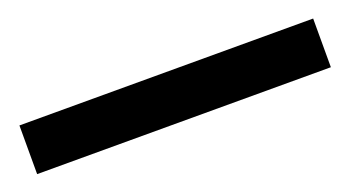

<svg xmlns="http://www.w3.org/2000/svg" viewBox="-25 -101 500 275"><g transform="rotate(-20 225.5 37.0)"><path d="M449.7 0V74.2H2V0Z"/></g></svg>

Font: Vazirmatn
Style: Regular
Weight: 400
Designer: Saber Rastikerdar
Foundry: Saber Rastikerdar
Version: Version 33.003;September 2, 2022;FontCreator 14.0.0.2862 64-